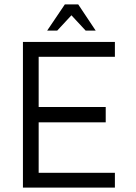

<svg xmlns="http://www.w3.org/2000/svg" viewBox="-20 -859 621 879"><path d="M85 0V-667H506V-599H157V-369H464V-299H157V-68H506V0ZM196 -719 277 -839H338L418 -719H372L307 -789L242 -719Z"/></svg>

Font: Maven Pro
Style: Regular
Weight: 400
Designer: Joe Prince
Foundry: Joe Prince
Version: Version 2.103